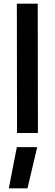

<svg xmlns="http://www.w3.org/2000/svg" viewBox="-20 -726 299 1048"><path d="M72 -706H186L187 0H73ZM72 77H183L130 302H28Z"/></svg>

Font: Panefresco 800wt
Style: Regular
Weight: 800
Designer: Campivisivi
Foundry: Campivisivi & Chank Co
Version: Version 1.001